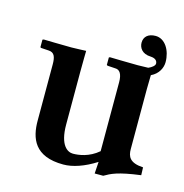

<svg xmlns="http://www.w3.org/2000/svg" viewBox="-90 -644 710 740"><g transform="rotate(15 265.5 -274.5)"><path d="M462 -115V-354C462 -374 463 -395 463 -410C493 -424 505 -451 505 -473C505 -520 480 -561 442 -561C413 -561 396 -546 396 -522C396 -502 409 -480 444 -479C463 -478 471 -469 471 -458C471 -450 460 -441 446 -435C433 -435 416 -434 404 -434C377 -434 293 -436 293 -436L289 -434V-404L293 -402L324 -400C342 -400 352 -384 352 -352V-77C315 -45 273 -40 251 -40C230 -40 197 -58 197 -142V-354C197 -391 198 -436 198 -436C198 -436 154 -434 140 -434C108 -434 29 -436 29 -436L24 -434V-404L27 -402L58 -400C81 -399 87 -382 87 -352V-128C87 -58 110 10 226 10C263 10 308 -5 355 -35L352 12H386C412 -3 436 -16 527 -28L526 -59C472 -62 462 -85 462 -115Z"/></g></svg>

Font: Libertinus Serif Semibold
Style: Regular
Weight: 600
Designer: Philipp H. Poll, Khaled Hosny
Foundry: Caleb Maclennan
Version: Version 7.050;RELEASE